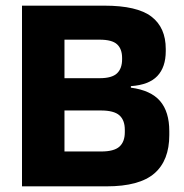

<svg xmlns="http://www.w3.org/2000/svg" viewBox="-20 -659 650 679"><path d="M169.4 0V-123.3H337.9Q383.2 -123.3 402.3 -140.4Q421.4 -157.6 421.4 -191.4V-200Q421.4 -234.1 402.2 -251.2Q382.9 -268.3 336.7 -268.3H166.8V-382.5H332.6Q375.8 -382.5 393.8 -399.6Q411.8 -416.7 411.8 -449.1V-453.9Q411.8 -486 394 -502.3Q376.2 -518.7 332.4 -518.7H166.4V-639H349.2Q464.8 -639 515.5 -600.3Q566.2 -561.6 566.2 -485.9V-478.3Q566.2 -421.5 536.4 -390.1Q506.6 -358.7 442.8 -354.4V-349Q513.6 -339.6 546.2 -301.6Q578.7 -263.5 578.7 -195.2V-181.4Q578.7 -91.4 525.9 -45.7Q473 0 357.1 0ZM57.8 0V-639H208V0Z"/></svg>

Font: Anek Tamil Medium
Style: Regular
Weight: 500
Designer: Aadarsh Rajan (Tamil), Yesha Goshar (Latin)
Foundry: Ek Type
Version: Version 1.003